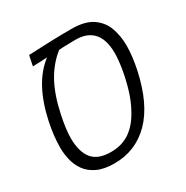

<svg xmlns="http://www.w3.org/2000/svg" viewBox="-151 -767 875 903"><g transform="rotate(-30 286.5 -315.5)"><path d="M217.3 9.8Q160.2 9.8 123.8 -7.6Q87.4 -24.9 67.1 -53.2Q46.9 -81.5 39.1 -115.5Q31.2 -149.4 31.2 -182.1Q31.2 -243.2 46.4 -316.4Q85.9 -502.4 190.4 -581.1Q188.5 -580.6 170.7 -579.8Q152.8 -579.1 134.3 -578.4Q115.7 -577.6 111.3 -577.6L122.6 -632.8Q189.9 -636.2 248 -637.9Q306.2 -639.6 355 -639.6Q429.7 -639.6 470.2 -611.3Q510.7 -583 526.4 -537.8Q542 -492.7 542 -442.4Q542 -387.2 527.3 -316.4Q492.2 -151.9 411.9 -71Q331.5 9.8 217.3 9.8ZM228.5 -44.9Q290.5 -44.9 334 -75.9Q377.4 -106.9 407.7 -165Q430.2 -205.6 445.3 -256.8Q460.4 -308.1 468.3 -356.7Q476.1 -405.3 476.1 -439Q476.1 -520.5 436.5 -556.2Q404.3 -585.9 347.7 -585.9Q334 -585.9 315.4 -585.4Q296.9 -585 280.3 -584.5Q263.7 -584 256.8 -583Q201.2 -538.6 166.5 -474.1Q131.8 -409.7 112.3 -316.4Q96.7 -243.7 96.7 -195.3Q96.7 -122.6 127.4 -83.7Q158.2 -44.9 228.5 -44.9Z"/></g></svg>

Font: Open Sans Light
Style: Italic
Weight: 300
Italic angle: -12°
Designer: Monotype Design Team
Foundry: Monotype Imaging Inc.
Version: Version 3.003; ttfautohint (v1.8.4)